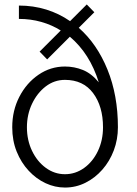

<svg xmlns="http://www.w3.org/2000/svg" viewBox="-20 -813 616 863"><path d="M272 30Q227 30 185 10.5Q143 -9 109 -45.5Q75 -82 55 -131.5Q35 -181 35 -241Q35 -316 67 -378Q99 -440 153 -477Q207 -514 272 -514Q314 -514 352.5 -498.5Q391 -483 424 -443Q384 -572 294 -648L192 -546L158 -581L253 -676Q213 -701 165.5 -714.5Q118 -728 65 -728V-788Q130 -788 188 -770Q246 -752 295 -718L370 -793L404 -758L334 -688Q416 -616 463 -500.5Q510 -385 510 -241Q510 -186 491.5 -137Q473 -88 440 -50.5Q407 -13 364 8.5Q321 30 272 30ZM272 -30Q319 -30 358 -58Q397 -86 420 -134Q443 -182 443 -241Q443 -335 398.5 -394.5Q354 -454 272 -454Q224 -454 185.5 -424.5Q147 -395 124 -346.5Q101 -298 101 -241Q101 -183 124 -135Q147 -87 186 -58.5Q225 -30 272 -30Z"/></svg>

Font: Lil Grotesk
Style: Regular
Weight: 400
Designer: Bastien Sozeau
Foundry: NBR — Bastien Sozeau
Version: Version 4.002; ttfautohint (v1.8.4.7-5d5b)